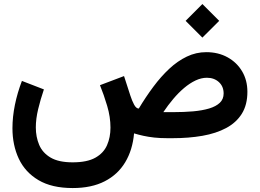

<svg xmlns="http://www.w3.org/2000/svg" viewBox="-20 -696 1308 967"><path d="M999.3 -675.7 914.9 -591 999.3 -506.6 1084 -591ZM346 251.1Q441 251.1 507.2 217.1Q573.4 183.2 610.6 121.2Q647.8 59.3 655.2 -24.2Q677.2 -17.5 702.2 -12Q727.2 -6.5 757 -3.2Q786.9 0 823.2 0H848.8Q930.5 0 999.5 -12Q1068.4 -24.1 1119.1 -51.2Q1169.8 -78.3 1197.9 -123.1Q1226 -168 1226 -233.8Q1226 -291.7 1199.5 -336.6Q1172.9 -381.6 1126.1 -407.4Q1079.3 -433.3 1018.7 -433.3Q967.5 -433.3 921 -411Q874.5 -388.8 832.6 -349.7Q790.7 -310.6 752.5 -259.3Q714.2 -208 679 -149.3Q665.9 -149.3 655.4 -169Q644.9 -188.7 636.6 -214.3L604.7 -312.9L483.5 -267Q503.1 -218.9 519.7 -163Q536.4 -107 536.4 -53.2Q536.4 -4.2 519 35.4Q501.7 75 460.2 98.3Q418.6 121.6 346 121.6Q275.3 121.6 234.9 97.7Q194.4 73.8 177.4 33.8Q160.4 -6.2 160.4 -54.3Q160.4 -97.4 172.2 -146.4Q183.9 -195.4 201.1 -245.7L90.4 -288.5Q67.5 -228.8 55.1 -168.1Q42.7 -107.3 42.7 -50.3Q42.7 35 74.6 103.2Q106.5 171.3 173.7 211.2Q240.9 251.1 346 251.1ZM1022.1 -304.4Q1058.6 -304.4 1082.5 -282.5Q1106.3 -260.6 1106.3 -225.3Q1106.3 -196.6 1087.1 -178.3Q1067.9 -160 1033.3 -149.6Q998.7 -139.3 952.7 -135.2Q906.7 -131.2 853.5 -131.2H802.6Q826.2 -166.4 852.6 -197.7Q878.9 -228.9 907.3 -252.9Q935.6 -276.8 964.6 -290.6Q993.7 -304.4 1022.1 -304.4Z"/></svg>

Font: Vazirmatn NL
Style: Regular
Weight: 400
Designer: Saber Rastikerdar
Foundry: Saber Rastikerdar
Version: Version 33.003